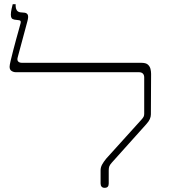

<svg xmlns="http://www.w3.org/2000/svg" viewBox="-20 -893 811 920"><path d="M481 7Q472 7 467 1.5Q462 -4 462 -14V-77Q462 -91 469 -104Q476 -117 489 -133L658 -320Q666 -329 668.5 -334.5Q671 -340 671 -348V-522Q671 -534 664.5 -540.5Q658 -547 646 -547H56Q45 -547 35.5 -553Q26 -559 26 -573Q26 -581 31 -602Q36 -623 43 -650.5Q50 -678 57.5 -705Q65 -732 71 -753.5Q77 -775 79 -783Q80 -789 78.5 -792Q77 -795 72 -796L49 -799Q39 -801 35.5 -806.5Q32 -812 32 -823Q32 -834 35.5 -850.5Q39 -867 41 -873H55V-864Q55 -853 60 -844.5Q65 -836 77 -834L99 -832Q110 -830 113.5 -821Q117 -812 111 -790L65 -619Q61 -605 67 -598.5Q73 -592 86 -592H658Q679 -592 688.5 -583.5Q698 -575 701 -563Q704 -551 704 -539L703 -345Q703 -334 698 -322.5Q693 -311 681 -298L516 -114Q507 -104 504 -96.5Q501 -89 501 -77V-14Q501 -4 496.5 1.5Q492 7 481 7Z"/></svg>

Font: Noto Serif Hebrew ExtraLight
Style: Regular
Weight: 250
Version: Version 2.003